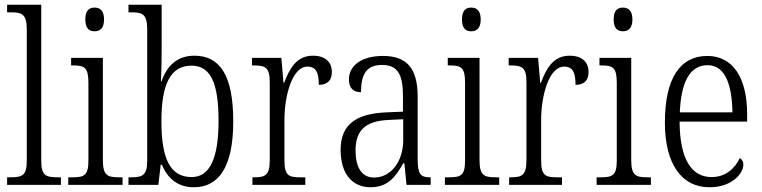

<svg xmlns="http://www.w3.org/2000/svg" viewBox="-20 -780 3215 810"><path d="M10 0H237V-32H226C171 -32 154 -39 154 -105V-760H10V-728H25C71 -728 93 -722 93 -656V-105C93 -39 76 -32 21 -32H10Z M379 -648C401 -648 419 -660 419 -698C419 -736 401 -748 379 -748C356 -748 340 -736 340 -698C340 -660 356 -648 379 -648ZM268 0H497V-32H483C432 -32 414 -40 414 -106V-536H280V-504H288C336 -504 353 -496 353 -431V-103C353 -39 335 -32 284 -32H268Z M798 10C900 10 964 -71 964 -268C964 -462 908 -545 800 -545C727 -545 684 -502 661 -436H659C661 -471 662 -533 662 -569V-760H522V-728H533C580 -728 601 -722 601 -656V-102C601 -40 581 -32 532 -32H522V0H648L658 -85H663C687 -28 729 10 798 10ZM789 -33C696 -33 661 -113 661 -269C661 -425 699 -503 788 -503C869 -503 902 -429 902 -270C902 -110 864 -33 789 -33Z M1045 0H1268V-32H1248C1199 -32 1180 -38 1180 -103V-275C1180 -374 1212 -499 1277 -499C1315 -499 1325 -471 1325 -422C1364 -422 1380 -444 1380 -476C1380 -517 1354 -545 1300 -545C1230 -545 1201 -489 1179 -431H1176L1167 -536H1043V-504H1048C1099 -504 1118 -497 1118 -433V-106C1118 -39 1099 -32 1050 -32H1045Z M1543 10C1618 10 1650 -36 1681 -91H1686L1695 0H1797V-32H1794C1754 -32 1742 -45 1742 -110V-372C1742 -495 1694 -544 1595 -544C1505 -544 1452 -503 1452 -445C1452 -409 1470 -391 1503 -391C1503 -464 1524 -506 1592 -506C1663 -506 1680 -458 1680 -372V-309L1611 -306C1480 -301 1417 -253 1417 -148C1417 -41 1471 10 1543 10ZM1558 -31C1504 -31 1480 -77 1480 -145C1480 -225 1516 -270 1621 -274L1681 -277V-188C1681 -101 1631 -31 1558 -31Z M1968 -648C1990 -648 2008 -660 2008 -698C2008 -736 1990 -748 1968 -748C1945 -748 1929 -736 1929 -698C1929 -660 1945 -648 1968 -648ZM1857 0H2086V-32H2072C2021 -32 2003 -40 2003 -106V-536H1869V-504H1877C1925 -504 1942 -496 1942 -431V-103C1942 -39 1924 -32 1873 -32H1857Z M2128 0H2351V-32H2331C2282 -32 2263 -38 2263 -103V-275C2263 -374 2295 -499 2360 -499C2398 -499 2408 -471 2408 -422C2447 -422 2463 -444 2463 -476C2463 -517 2437 -545 2383 -545C2313 -545 2284 -489 2262 -431H2259L2250 -536H2126V-504H2131C2182 -504 2201 -497 2201 -433V-106C2201 -39 2182 -32 2133 -32H2128Z M2608 -648C2630 -648 2648 -660 2648 -698C2648 -736 2630 -748 2608 -748C2585 -748 2569 -736 2569 -698C2569 -660 2585 -648 2608 -648ZM2497 0H2726V-32H2712C2661 -32 2643 -40 2643 -106V-536H2509V-504H2517C2565 -504 2582 -496 2582 -431V-103C2582 -39 2564 -32 2513 -32H2497Z M2973 10C3069 10 3116 -49 3116 -85C3116 -100 3109 -109 3101 -113C3081 -71 3043 -33 2982 -33C2898 -33 2848 -107 2847 -267H3132V-298C3132 -455 3070 -544 2964 -544C2850 -544 2785 -451 2785 -263C2785 -89 2855 10 2973 10ZM3070 -306H2848C2853 -431 2889 -505 2965 -505C3039 -505 3068 -424 3070 -306Z"/></svg>

Font: Noto Serif Hebrew Condensed Light
Style: Regular
Weight: 300
Width: 3
Designer: Monotype Design Team
Foundry: Monotype Imaging Inc.
Version: Version 2.004